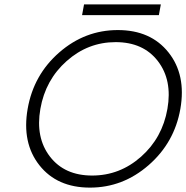

<svg xmlns="http://www.w3.org/2000/svg" viewBox="-20 -846 849 875"><path d="M164 -350Q141 -219 207.5 -132.5Q274 -46 400 -46Q526 -46 623 -132Q720 -218 743 -350Q766 -481 699.5 -567.5Q633 -654 507 -654Q381 -654 284 -568Q187 -482 164 -350ZM802 -350Q775 -196 657.5 -93.5Q540 9 390 9Q240 9 159.5 -93Q79 -195 106 -350Q133 -505 250 -607Q367 -709 517 -709Q667 -709 748 -607Q829 -505 802 -350ZM354 -777 363 -826H713L704 -777Z"/></svg>

Font: Renner* Light
Style: Light Italic
Weight: 300
Italic angle: -10°
Version: Version 003.000 ; ttfautohint (v0.97) -l 8 -r 50 -G 200 -x 1